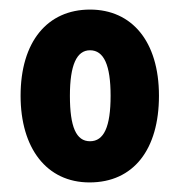

<svg xmlns="http://www.w3.org/2000/svg" viewBox="-20 -742 376 401"><path d="M312 -542C312 -656 255 -722 168 -722C79 -722 23 -655 23 -542C23 -433 77 -361 167 -361C259 -361 312 -430 312 -542ZM126 -542C126 -606 140 -637 168 -637C197 -637 211 -606 211 -542C211 -477 197 -447 168 -447C139 -447 126 -477 126 -542Z"/></svg>

Font: Noto Sans Devanagari ExtraCondensed ExtraBold
Style: Regular
Weight: 800
Width: 2
Designer: Jelle Bosma - Monotype Design Team
Foundry: Monotype Imaging Inc.
Version: Version 2.004